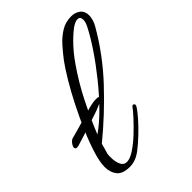

<svg xmlns="http://www.w3.org/2000/svg" viewBox="-186 -694 795 795"><g transform="rotate(-45 212.0 -296.5)"><path d="M104 10Q62 10 45.5 -11Q29 -32 29 -63Q29 -92 42.5 -136Q56 -180 78 -231Q100 -282 125.5 -332.5Q151 -383 176.5 -425.5Q202 -468 221 -494Q240 -519 262 -544Q284 -569 311 -586Q338 -603 372 -603Q395 -603 411.5 -590.5Q428 -578 428 -553Q428 -543 424.5 -530Q421 -517 413 -503Q352 -397 267.5 -307Q183 -217 89 -140Q85 -125 81.5 -113Q78 -101 76 -94Q75 -89 75 -83.5Q75 -78 75 -73Q75 -49 83 -31Q91 -13 110 -13Q128 -13 154.5 -30.5Q181 -48 208 -73.5Q235 -99 257 -123Q279 -147 288 -160Q291 -163 294 -163Q298 -163 300.5 -159Q303 -155 300 -149Q290 -132 268 -107Q246 -82 219 -56.5Q192 -31 167 -12Q136 10 104 10ZM103 -180Q141 -206 182 -247.5Q223 -289 262.5 -338Q302 -387 334.5 -435Q367 -483 387 -522Q393 -533 395.5 -541.5Q398 -550 398 -557Q398 -576 382 -576Q368 -576 347 -561Q293 -519 247 -453.5Q201 -388 165 -316Q129 -244 103 -180ZM16 -203Q-2 -198 -4 -208Q-6 -215 2.5 -227Q11 -239 21 -242Q31 -244 57 -251.5Q83 -259 112.5 -267.5Q142 -276 162 -282Q186 -288 202.5 -288Q219 -288 220 -282Q221 -277 210.5 -271Q200 -265 187.5 -260Q175 -255 171 -253Q148 -245 117 -235Q86 -225 58 -216Q30 -207 16 -203Z"/></g></svg>

Font: Allura
Style: Regular
Weight: 400
Designer: Robert E. Leuschke
Foundry: Robert E. Leuschke
Version: Version 1.110